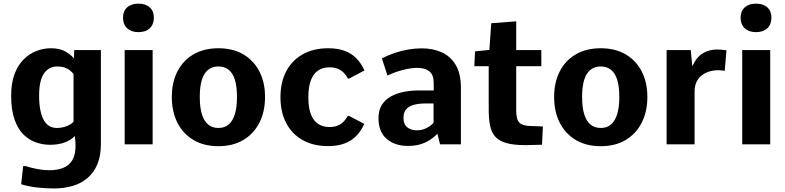

<svg xmlns="http://www.w3.org/2000/svg" viewBox="-20 -809 4400 1076"><path d="M282.2 247.1Q231.9 247.1 185.3 241.5Q138.7 235.8 98.6 223.6L109.9 121.6H123Q156.2 132.3 190.9 138.7Q225.6 145 256.3 145Q300.3 145 333.5 132.1Q366.7 119.1 385 89.1Q403.3 59.1 403.3 7.8Q403.3 -0.5 402.8 -11.5Q402.3 -22.5 399.4 -46.9Q377.4 -23.9 342.8 -10.7Q308.1 2.4 259.8 2.4Q221.2 2.4 182.6 -10.5Q144 -23.4 112.3 -54.4Q80.6 -85.4 61.5 -138.9Q42.5 -192.4 42.5 -273.4Q42.5 -342.3 61 -392.6Q79.6 -442.9 111.6 -475.1Q143.6 -507.3 183.3 -522.9Q223.1 -538.6 265.1 -538.6Q312.5 -538.6 344 -521.7Q375.5 -504.9 394.5 -481.4L396 -528.3H545.4V-1Q545.4 64 525.9 110.8Q506.3 157.7 471.2 188Q436 218.3 387.9 232.7Q339.8 247.1 282.2 247.1ZM298.8 -91.8Q312 -91.8 325.4 -94.2Q338.9 -96.7 351.1 -101.1Q363.3 -105.5 373.8 -112.1Q384.3 -118.7 392.1 -126.5V-394.5Q383.3 -404.8 374 -412.6Q364.7 -420.4 353.8 -425.8Q342.8 -431.2 330.1 -433.8Q317.4 -436.5 301.8 -436.5Q282.2 -436.5 264.2 -429.2Q246.1 -421.9 231.2 -403.8Q216.3 -385.7 207.8 -354Q199.2 -322.3 199.2 -272.9Q199.2 -226.1 206.1 -191.9Q212.9 -157.7 225.6 -135.5Q238.3 -113.3 256.8 -102.5Q275.4 -91.8 298.8 -91.8Z M678.7 0V-528.3H835.4V0ZM755.9 -628.9Q715.8 -628.9 692.6 -650.6Q669.4 -672.4 669.4 -710.4Q669.4 -746.6 692.6 -767.6Q715.8 -788.6 755.9 -788.6Q796.4 -788.6 819.3 -767.6Q842.3 -746.6 842.3 -710.4Q842.3 -672.4 819.3 -650.6Q796.4 -628.9 755.9 -628.9Z M1204.1 10.3Q1122.6 10.3 1064 -24.7Q1005.4 -59.6 974.1 -121.6Q942.9 -183.6 942.9 -265.6Q942.9 -347.2 974.1 -408.4Q1005.4 -469.7 1064 -504.2Q1122.6 -538.6 1204.1 -538.6Q1285.6 -538.6 1344 -504.2Q1402.3 -469.7 1433.8 -408.4Q1465.3 -347.2 1465.3 -265.6Q1465.3 -183.6 1433.8 -121.6Q1402.3 -59.6 1344 -24.7Q1285.6 10.3 1204.1 10.3ZM1204.1 -91.8Q1238.3 -91.8 1261.2 -111.1Q1284.2 -130.4 1296.1 -168.9Q1308.1 -207.5 1308.1 -265.6Q1308.1 -323.7 1296.4 -361.6Q1284.7 -399.4 1261.5 -418Q1238.3 -436.5 1204.1 -436.5Q1152.8 -436.5 1126.2 -394.5Q1099.6 -352.5 1099.6 -265.6Q1099.6 -207 1111.6 -168.5Q1123.5 -129.9 1147 -110.8Q1170.4 -91.8 1204.1 -91.8Z M1818.4 9.8Q1736.3 9.8 1676.5 -23.7Q1616.7 -57.1 1584.2 -118.7Q1551.8 -180.2 1551.8 -264.6Q1551.8 -349.1 1584.5 -410.4Q1617.2 -471.7 1677.2 -505.1Q1737.3 -538.6 1819.3 -538.6Q1872.1 -538.6 1910.6 -524.4Q1949.2 -510.3 1976.6 -482.7Q2003.9 -455.1 2022.5 -414.1L1936.5 -368.7H1930.2Q1911.6 -402.3 1885.7 -417.5Q1859.9 -432.6 1824.2 -431.6Q1790.5 -431.6 1764.2 -414.8Q1737.8 -397.9 1722.9 -361.1Q1708 -324.2 1708 -264.6Q1708 -204.1 1722.7 -167.5Q1737.3 -130.9 1763.2 -114.3Q1789.1 -97.7 1823.2 -97.2Q1858.9 -96.2 1884.5 -110.8Q1910.2 -125.5 1929.2 -159.7H1935.5L2021.5 -114.7Q2002.9 -73.7 1975.6 -46.1Q1948.2 -18.6 1909.4 -4.4Q1870.6 9.8 1818.4 9.8Z M2266.1 8.8Q2193.4 8.8 2147.2 -30.5Q2101.1 -69.8 2101.1 -147.5Q2101.1 -191.4 2120.1 -221.4Q2139.2 -251.5 2171.4 -269Q2203.6 -286.6 2244.1 -294.4Q2284.7 -302.2 2327.1 -302.2H2410.6V-343.8Q2410.6 -389.6 2386.2 -409.2Q2361.8 -428.7 2318.8 -428.7Q2283.2 -428.7 2238.5 -417.2Q2193.8 -405.8 2151.4 -385.7L2120.1 -481.9Q2155.8 -500 2193.4 -512.7Q2231 -525.4 2269 -531.7Q2307.1 -538.1 2343.3 -538.1Q2405.8 -538.1 2455.3 -515.9Q2504.9 -493.7 2533.9 -445.1Q2563 -396.5 2563 -316.9V0H2446.3L2431.2 -59.6Q2412.6 -40 2389.2 -24.7Q2365.7 -9.3 2335.4 -0.2Q2305.2 8.8 2266.1 8.8ZM2314 -78.6Q2346.2 -78.6 2370.8 -91.6Q2395.5 -104.5 2409.7 -121.1V-229H2361.8Q2326.7 -229 2299.3 -221.7Q2272 -214.4 2256.6 -197Q2241.2 -179.7 2241.2 -149.4Q2241.2 -111.3 2263.2 -95Q2285.2 -78.6 2314 -78.6Z M2925.3 4.4Q2857.4 4.4 2816.2 -7.8Q2774.9 -20 2753.9 -44.9Q2732.9 -69.8 2725.8 -107.7Q2718.8 -145.5 2718.8 -196.3V-438H2638.2L2642.1 -521L2722.7 -529.3L2732.9 -678.7L2873 -689.5V-528.3H3013.7V-438H2873V-191.4Q2873 -160.2 2879.2 -141.1Q2885.3 -122.1 2901.9 -113.3Q2918.5 -104.5 2949.7 -103Q2967.8 -102.5 2986.1 -101.8Q3004.4 -101.1 3022.5 -100.1L3017.6 2Q2994.6 2.4 2971.4 3.2Q2948.2 3.9 2925.3 4.4Z M3346.7 10.3Q3265.1 10.3 3206.5 -24.7Q3147.9 -59.6 3116.7 -121.6Q3085.4 -183.6 3085.4 -265.6Q3085.4 -347.2 3116.7 -408.4Q3147.9 -469.7 3206.5 -504.2Q3265.1 -538.6 3346.7 -538.6Q3428.2 -538.6 3486.6 -504.2Q3544.9 -469.7 3576.4 -408.4Q3607.9 -347.2 3607.9 -265.6Q3607.9 -183.6 3576.4 -121.6Q3544.9 -59.6 3486.6 -24.7Q3428.2 10.3 3346.7 10.3ZM3346.7 -91.8Q3380.9 -91.8 3403.8 -111.1Q3426.8 -130.4 3438.7 -168.9Q3450.7 -207.5 3450.7 -265.6Q3450.7 -323.7 3439 -361.6Q3427.2 -399.4 3404.1 -418Q3380.9 -436.5 3346.7 -436.5Q3295.4 -436.5 3268.8 -394.5Q3242.2 -352.5 3242.2 -265.6Q3242.2 -207 3254.2 -168.5Q3266.1 -129.9 3289.6 -110.8Q3313 -91.8 3346.7 -91.8Z M3715.8 0V-528.3H3851.1L3859.9 -437.5Q3884.8 -491.7 3920.9 -511.7Q3957 -531.7 3998 -531.7Q4011.7 -531.7 4024.9 -530.3Q4038.1 -528.8 4051.3 -526.9L4041.5 -412.1Q4030.8 -414.1 4021 -414.8Q4011.2 -415.5 4004.4 -415.5Q3968.8 -415.5 3938.5 -402.1Q3908.2 -388.7 3890.4 -362.3Q3872.6 -335.9 3872.6 -297.9V0Z M4139.6 0V-528.3H4296.4V0ZM4216.8 -628.9Q4176.8 -628.9 4153.6 -650.6Q4130.4 -672.4 4130.4 -710.4Q4130.4 -746.6 4153.6 -767.6Q4176.8 -788.6 4216.8 -788.6Q4257.3 -788.6 4280.3 -767.6Q4303.2 -746.6 4303.2 -710.4Q4303.2 -672.4 4280.3 -650.6Q4257.3 -628.9 4216.8 -628.9Z"/></svg>

Font: Comme
Style: Bold
Weight: 700
Version: Version 1.000;gftools[0.9.27]